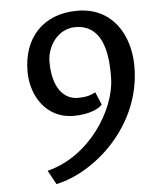

<svg xmlns="http://www.w3.org/2000/svg" viewBox="-56 -671 795 912"><g transform="rotate(-5 341.5 -215.0)"><path d="M140.1 124 176.3 190.4C362.8 151.9 593.8 -52.7 593.8 -334C593.8 -488.8 510.3 -621.1 346.2 -621.1C181.6 -621.1 85.9 -512.7 85.9 -354C85.9 -234.9 158.2 -125 285.6 -125C362.3 -125 407.2 -148.9 423.3 -167L397.9 -227.5C378.9 -218.8 361.3 -208.5 314 -208.5C244.6 -208.5 193.8 -269.5 193.8 -390.1C193.8 -465.8 247.6 -544.4 330.1 -544.4C448.2 -544.4 482.9 -431.6 478.5 -284.7C474.1 -135.7 342.3 73.7 140.1 124Z"/></g></svg>

Font: Merriweather Sans
Style: Regular
Weight: 400
Designer: Eben Sorkin ( eben@eyebytes.com )
Foundry: Eben Sorkin
Version: Version 1.003